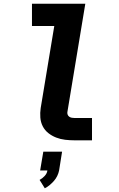

<svg xmlns="http://www.w3.org/2000/svg" viewBox="-20 -755 640 1033"><path d="M382 0Q356 0 330.5 -3Q305 -6 282 -15Q259 -24 240 -39Q221 -54 210 -75.5Q199 -97 197 -122.5Q195 -148 199 -174L272 -615H152V-735H439L343 -155Q341 -147 343.5 -139.5Q346 -132 352 -127.5Q358 -123 366 -121.5Q374 -120 382 -120H475V0ZM221 258 193 213Q208 205 220.5 191.5Q233 178 235 162H196L213 61H314L298 162Q295 177 288 191.5Q281 206 270.5 218Q260 230 247.5 240.5Q235 251 221 258Z"/></svg>

Font: Iosevka SS04 Hv Ex Obl
Style: Regular
Weight: 900
Width: 7
Italic angle: -9°
Monospace: yes
Designer: Belleve Invis
Foundry: Belleve Invis
Version: Version 19.0.0; ttfautohint (v1.8.4)